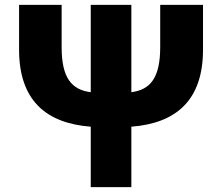

<svg xmlns="http://www.w3.org/2000/svg" viewBox="-20 -765 908 785"><path d="M351 0H517V-247C700 -261 810 -355 810 -562V-745H635V-572C635 -446 594 -398 517 -388V-745H351V-388C273 -398 232 -446 232 -572V-745H58V-562C58 -355 168 -261 351 -247Z"/></svg>

Font: Source Han Sans HK Heavy
Style: Regular
Weight: 900
Designer: Ryoko NISHIZUKA 西塚涼子 (kana, bopomofo & ideographs); Paul D. Hunt (Latin, Greek & Cyrillic); Sandoll Communications 산돌커뮤니
Foundry: Adobe
Version: Version 2.000;hotconv 1.0.107;makeotfexe 2.5.65593